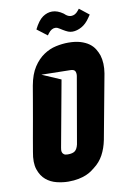

<svg xmlns="http://www.w3.org/2000/svg" viewBox="-99 -954 679 1028"><g transform="rotate(-10 241.0 -440.0)"><path d="M315 -717Q354 -717 381.5 -708.5Q409 -700 427.5 -686.5Q446 -673 457 -655Q468 -637 474 -619Q487 -576 478 -521L413 -171Q404 -126 385 -91Q366 -56 334 -32Q327 -26 315 -17.5Q303 -9 285.5 -1.5Q268 6 243.5 11Q219 16 188 16Q158 16 125 8Q92 0 67 -21Q42 -42 29.5 -79Q17 -116 28 -174Q32 -200 40.5 -246.5Q49 -293 58 -344.5Q67 -396 75.5 -445Q84 -494 89 -524Q100 -584 124.5 -621.5Q149 -659 181 -680.5Q213 -702 248 -709.5Q283 -717 315 -717ZM330 -534Q332 -551 326 -560.5Q320 -570 300 -570L144 -573L246 -529L180 -169Q179 -164 178.5 -157Q178 -150 180.5 -143.5Q183 -137 189.5 -132.5Q196 -128 210 -128Q236 -128 248.5 -137.5Q261 -147 267 -172ZM299 -789Q292 -793 285.5 -797.5Q279 -802 273 -804.5Q267 -807 260 -807Q240 -807 223 -785L215 -774L160 -816Q183 -862 207.5 -879Q232 -896 259 -896Q288 -896 319 -874Q321 -872 327.5 -866.5Q334 -861 341.5 -858Q349 -855 356 -855Q378 -855 394 -875L403 -886L455 -845L444 -829Q424 -799 398.5 -785Q373 -771 349 -771Q336 -771 325 -775.5Q314 -780 299 -789Z"/></g></svg>

Font: Relentless
Style: Condensed Bold Italic
Weight: 700
Width: 3
Italic angle: -7°
Designer: Sparks studio
Foundry: Sparks Studio
Version: Version 1.101